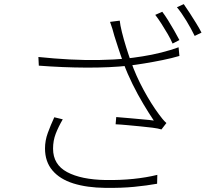

<svg xmlns="http://www.w3.org/2000/svg" viewBox="-20 -873 1040 930"><path d="M766 -816Q779 -799 794 -775Q809 -751 823.5 -725.5Q838 -700 849 -679L816 -662Q807 -683 792.5 -708Q778 -733 762 -758Q746 -783 732 -801ZM870 -853Q883 -835 899 -810Q915 -785 930.5 -760Q946 -735 956 -715L923 -699Q906 -734 883 -772Q860 -810 837 -838ZM534 -699Q530 -715 524.5 -733Q519 -751 513 -767L560 -773Q562 -752 570.5 -717.5Q579 -683 591 -644.5Q603 -606 615 -573Q638 -507 675 -438.5Q712 -370 750 -319Q758 -308 767 -297Q776 -286 786 -277L762 -246Q746 -251 718.5 -254.5Q691 -258 659 -261Q627 -264 595.5 -267Q564 -270 540 -271L543 -306Q574 -304 608.5 -300.5Q643 -297 674.5 -294.5Q706 -292 725 -289Q702 -323 674.5 -369Q647 -415 622 -465.5Q597 -516 579 -565Q563 -609 552 -643Q541 -677 534 -699ZM166 -597Q242 -589 318 -585Q394 -581 464.5 -582.5Q535 -584 589 -589Q625 -593 670 -600Q715 -607 761 -618.5Q807 -630 845 -644L849 -602Q812 -591 767.5 -582Q723 -573 680.5 -566Q638 -559 604 -555Q512 -545 398 -545.5Q284 -546 168 -555ZM284 -295Q263 -259 250 -225.5Q237 -192 237 -153Q237 -76 305 -39.5Q373 -3 492 -1Q564 0 626.5 -6.5Q689 -13 742 -26L741 17Q691 26 629.5 32Q568 38 490 37Q401 36 335.5 15.5Q270 -5 234 -47.5Q198 -90 198 -154Q198 -192 211.5 -229Q225 -266 243 -305Z"/></svg>

Font: Noto Sans SC Thin ExtraLight
Style: Regular
Weight: 250
Version: Version 2.004-H2;hotconv 1.0.118;makeotfexe 2.5.65603